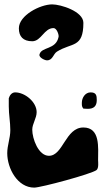

<svg xmlns="http://www.w3.org/2000/svg" viewBox="-20 -808 489 875"><path d="M160 -560C156 -546 184 -533 194 -533C221 -533 222 -562 240 -573C307 -615 360 -588 360 -704C360 -756 257 -788 218 -788C163 -788 66 -738 66 -679C66 -642 85 -620 127 -620C168 -620 181 -680 224 -680C239 -680 249 -649 247 -640C235 -580 169 -596 160 -560ZM353 -340C353 -330 352 -322 360 -313C363 -313 377 -312 380 -312C407 -312 421 -324 421 -352C421 -372 419 -387 393 -387C368 -387 353 -362 353 -340ZM13 -110C13 -40 60 47 136 47C166 47 397 -15 420 -33C431 -42 427 -71 427 -78C427 -134 438 -227 360 -227C278 -227 268 -98 203 -98C155 -98 127 -176 127 -217C127 -244 147 -269 147 -297C147 -343 94 -387 49 -387C34 -387 24 -374 20 -360V-323C20 -286 27 -252 27 -215C27 -178 13 -146 13 -110Z"/></svg>

Font: Charger
Style: Overspray
Weight: 400
Designer: Jasper
Foundry: Cannot Into Space Fonts
Version: Version 0.980